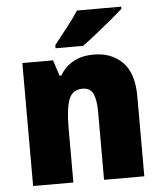

<svg xmlns="http://www.w3.org/2000/svg" viewBox="-54 -813 726 860"><g transform="rotate(-5 309.0 -383.0)"><path d="M381 -563Q462 -563 511 -513Q560 -463 560 -360V0H379V-304Q379 -359 366 -387Q353 -415 319 -415Q273 -415 257 -374Q241 -333 241 -246V0H60V-553H198L221 -482H229Q252 -521 290 -542Q328 -563 381 -563ZM523 -756Q503 -738 469.5 -710Q436 -682 400 -653.5Q364 -625 338 -606H214V-620Q239 -652 271 -692.5Q303 -733 324 -766H523Z"/></g></svg>

Font: Noto Sans Khmer UI SemiCondensed Black
Style: Regular
Weight: 900
Width: 4
Designer: Danh Hong and the Monotype Design Team
Foundry: Monotype Imaging Inc.
Version: Version 2.002; ttfautohint (v1.8.4.7-5d5b)